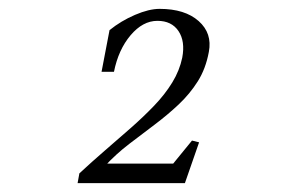

<svg xmlns="http://www.w3.org/2000/svg" viewBox="-20 -730 656 433"><path d="M155 -317 159 -339Q187 -365 216.5 -390.5Q246 -416 274.5 -441Q303 -466 327.5 -491.5Q352 -517 368.5 -544Q385 -571 391 -600Q398 -637 382.5 -660Q367 -683 335 -683Q302 -683 274.5 -650.5Q247 -618 237 -568H209L227 -662Q253 -683 284.5 -696.5Q316 -710 340 -710Q397 -710 428 -682.5Q459 -655 451 -613Q444 -575 426 -546.5Q408 -518 383 -494.5Q358 -471 329.5 -449.5Q301 -428 271.5 -405.5Q242 -383 216 -355L206 -361H380L364 -353L413 -413L429 -409L397 -317Z"/></svg>

Font: Wittgenstein
Style: Italic
Weight: 400
Italic angle: -11°
Designer: Jörg Drees
Foundry: Jörg Drees
Version: Version 1.500